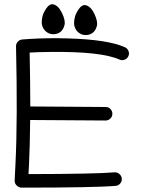

<svg xmlns="http://www.w3.org/2000/svg" viewBox="-20 -880 674 901"><path d="M540.5 -600.6Q454.1 -639.2 213.9 -636.2Q158.2 -635.7 119.1 -633.3Q122.1 -492.7 122.1 -380.4L476.1 -377.9Q489.3 -377.9 498.3 -368.4Q507.3 -358.9 507.3 -345.9Q507.3 -333 497.8 -323.7Q488.3 -314.5 475.6 -314.5L121.6 -316.9Q120.1 -186.5 116.2 -109.9L113.8 -63Q428.2 -63.5 517.1 -71.3Q529.8 -72.3 540 -63.7Q550.3 -55.2 551.5 -42.2Q552.7 -29.3 544.2 -19Q535.6 -8.8 522.5 -7.8Q426.3 0.5 80.6 0.5Q69.3 0.5 58.8 -9Q48.3 -18.6 48.8 -32.7L52.7 -112.8Q63 -320.8 55.2 -662.6Q54.7 -674.8 63.5 -684.3Q72.3 -693.8 85 -694.8L120.1 -697.3Q203.6 -702.6 299.8 -699.7Q486.3 -694.3 566.4 -658.2Q578.1 -652.8 583 -640.6Q587.9 -628.4 582.5 -616.5Q577.1 -604.5 564.9 -599.9Q552.7 -595.2 540.5 -600.6ZM379.9 -856Q404.8 -852.1 422.4 -815.9Q439.9 -779.8 434.6 -758.5Q429.2 -737.3 416 -726.8Q402.8 -716.3 385.3 -715.6Q367.7 -714.8 354.5 -723.1Q341.3 -731.4 334.7 -744.1Q328.1 -756.8 327.6 -769.5Q327.1 -782.2 331.3 -799.6Q335.4 -816.9 349.9 -837.6Q364.3 -858.4 379.9 -856ZM228 -859.9Q252.9 -856 270.5 -819.8Q288.1 -783.7 282.7 -762.5Q277.3 -741.2 264.2 -730.7Q251 -720.2 233.4 -719.5Q215.8 -718.8 202.6 -727.1Q189.5 -735.4 182.9 -748Q176.3 -760.7 175.8 -773.4Q175.3 -786.1 179.4 -803.5Q183.6 -820.8 198 -841.6Q212.4 -862.3 228 -859.9Z"/></svg>

Font: Chilanka
Style: Regular
Weight: 400
Designer: Santhosh Thottingal <santhosh.thottingal@gmail.com>
Foundry: Swathanthra Malayalam Computing(SMC)
Version: Version 1.3; 20181103